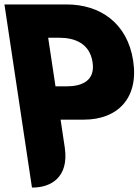

<svg xmlns="http://www.w3.org/2000/svg" viewBox="-87 -845 624 865"><path d="M-67 -825 57 0C142 1 224 -46 205 -179L186 -306H291C441 -306 539 -401 513 -571C487 -742 363 -825 213 -825ZM163 -456 130 -675H180C249 -675 317 -650 330 -565C343 -481 282 -456 213 -456Z"/></svg>

Font: Poland Can Into
Style: Bold
Weight: 700
Foundry: Cannot Into Space Fonts
Version: Version 0.99